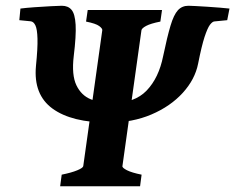

<svg xmlns="http://www.w3.org/2000/svg" viewBox="-20 -650 821 670"><path d="M772.9 -579.6 728 -575.2Q721.2 -574.7 712.6 -563.5Q704.1 -552.2 693.8 -521Q683.6 -489.7 671.4 -428.2Q660.6 -373 617.7 -325.9Q574.7 -278.8 508.3 -250.5Q441.9 -222.2 359.9 -222.2Q230.5 -222.2 163.3 -271Q96.2 -319.8 105.5 -419.9Q111.8 -481.9 110.8 -515.1Q109.9 -548.3 103.5 -561.5Q97.2 -574.7 86.9 -575.7L47.4 -579.6L51.3 -620.1Q69.8 -622.6 100.3 -624.8Q130.9 -627 158.4 -628.4Q186 -629.9 195.8 -629.9Q217.8 -629.9 229.7 -615.7Q241.7 -601.6 243.9 -563.7Q246.1 -525.9 237.3 -454.1Q229.5 -388.2 246.6 -352.5Q263.7 -316.9 296.9 -303.5Q330.1 -290 369.6 -290Q449.7 -290 491.9 -334.2Q534.2 -378.4 549.3 -454.1Q563.5 -522 575 -560.3Q586.4 -598.6 600.8 -614.3Q615.2 -629.9 637.7 -629.9Q644.5 -629.9 662.6 -628.9Q680.7 -627.9 703.4 -626.5Q726.1 -625 747.3 -623.3Q768.6 -621.6 780.8 -620.1ZM468.8 0H189.9L195.3 -40.5Q229.5 -47.4 249.5 -55.7Q269.5 -64 270.5 -70.3L336.9 -544.4Q337.9 -550.3 326.2 -559.1Q314.5 -567.9 280.3 -574.7L286.1 -615.2H545.4L539.6 -574.7Q505.4 -567.9 490 -559.6Q474.6 -551.3 473.6 -544.4L407.2 -70.3Q406.2 -64.5 423.1 -55.9Q439.9 -47.4 474.1 -40.5Z"/></svg>

Font: Gentium Book Plus
Style: Bold Italic
Weight: 700
Italic angle: -8°
Designer: Victor Gaultney, Annie Olsen, Iska Routamaa, Becca Hirsbrunner
Foundry: SIL International
Version: Version 6.101